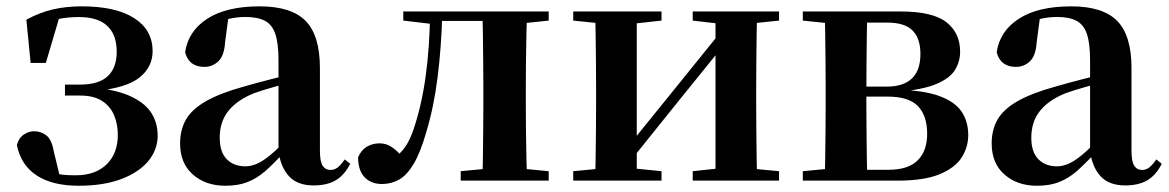

<svg xmlns="http://www.w3.org/2000/svg" viewBox="-20 -572 3702 608"><path d="M229.1 16.2Q146.7 16.2 96.8 -16Q46.8 -48.1 33.4 -112.4Q39.1 -134.9 55 -145.6Q70.9 -156.4 87.8 -156.4Q109.8 -156.4 126.8 -143.2Q143.7 -130.1 150.1 -93.6L171.7 -3.9L115 -34.8Q143.1 -24.4 165.1 -20.6Q187 -16.9 219.4 -16.9Q282.2 -16.9 317.6 -51.5Q353.1 -86.1 353.1 -145.1Q353.1 -178.6 341.3 -207Q329.5 -235.3 303.2 -252.4Q277 -269.4 233.9 -269.4H185.7V-304.1H233.1Q293.9 -304.1 322.2 -331.7Q350.4 -359.2 349.6 -411.2Q348.6 -464.1 318.6 -491Q288.6 -518 230.1 -518Q193.9 -518 166 -512Q138.1 -505.9 109.5 -491L169.3 -522L125.2 -372.8H77L63.5 -509.7Q105.4 -532.4 147.3 -542.2Q189.3 -551.9 238.9 -551.9Q346.5 -551.9 404.5 -514.9Q462.6 -477.8 463.3 -411.7Q464 -361.1 422.6 -327.2Q381.2 -293.2 280 -283.6L281.3 -294.5Q355.3 -286.1 398.6 -264.7Q441.9 -243.3 460.6 -212.2Q479.3 -181.1 479.3 -142.8Q479.3 -98 449.6 -62Q419.9 -26.1 363.8 -4.9Q307.7 16.2 229.1 16.2Z M693.6 16.2Q631.2 16.2 590.8 -19.4Q550.3 -54.9 550.3 -117.6Q550.3 -161.2 569 -193.6Q587.7 -226.1 632.1 -251.5Q676.6 -277 752.4 -297.9Q791.8 -309.4 841.4 -322Q891 -334.6 931 -344.4V-318.9Q891 -308.9 851 -297.6Q810.9 -286.4 784.1 -276.7Q730.3 -254.9 703.1 -220.6Q675.8 -186.4 675.8 -135.9Q675.8 -90.4 698.1 -67.9Q720.3 -45.3 757 -45.3Q773.3 -45.3 791.7 -52.6Q810.1 -59.9 834.4 -79.7Q858.8 -99.4 892.3 -135.5L907.8 -82.4H872.7Q843.6 -50.6 818.2 -28.7Q792.7 -6.8 763.4 4.7Q734 16.2 693.6 16.2ZM973.1 15.2Q921.6 15.2 894.9 -14.2Q868.2 -43.6 861.9 -94V-96.5V-381.4Q861.9 -434.7 851.8 -464.5Q841.7 -494.3 818.6 -506.3Q795.5 -518.3 757 -518.3Q731.4 -518.3 704.3 -512.2Q677.2 -506.1 640.8 -491.2L703.1 -516.3L692.9 -439.2Q690.3 -395.9 671.6 -378Q652.8 -360.2 627.3 -360.2Q578.1 -360.2 566.2 -406.5Q575.9 -473.5 636.4 -512.7Q696.9 -551.9 802.1 -551.9Q902.4 -551.9 947.7 -505.9Q993.1 -459.8 993.1 -356.2V-94.8Q993.1 -60.3 1001.8 -47Q1010.6 -33.8 1026.7 -33.8Q1038.3 -33.8 1048.3 -40.9Q1058.3 -48.1 1071.7 -67.2L1088.9 -53.4Q1071 -17.5 1043.2 -1.1Q1015.4 15.2 973.1 15.2Z M1189.8 10.7Q1155.5 10.7 1134.8 -10.6Q1114 -31.9 1114 -74Q1123.6 -96.8 1141.6 -107.4Q1159.7 -118.1 1182.2 -118.1Q1202.9 -118.1 1220.2 -106.6Q1237.5 -95.1 1256.3 -73V-60.3H1231.4V-73.7Q1251.4 -89.2 1265 -109.6Q1278.6 -129.9 1290.2 -164.2Q1315.5 -239.5 1328.1 -331.7Q1340.8 -423.8 1342 -535.7H1380.7Q1377.9 -422.3 1365.6 -326.4Q1353.3 -230.5 1330.1 -154.6Q1311.9 -90 1290.4 -53.8Q1268.9 -17.5 1244 -3.4Q1219 10.7 1189.8 10.7ZM1257.1 -506.8V-535.7H1360.9V-495.5H1353.1ZM1362.1 -505.7V-535.7H1551.2V-505.7ZM1438.9 0V-29.9L1547.2 -40.2H1610.3L1717.5 -29.9V0ZM1507.6 0Q1508.6 -25.5 1509.1 -67.4Q1509.6 -109.4 1510.1 -154.7Q1510.6 -200 1510.6 -234.8V-301.2Q1510.6 -335.7 1510.1 -381Q1509.6 -426.4 1509.1 -468.7Q1508.6 -511 1507.6 -535.7H1649.1Q1648.1 -511 1647.1 -468.7Q1646.1 -426.4 1645.6 -381Q1645.1 -335.7 1645.1 -301.2V-234.8Q1645.1 -200 1645.6 -154.7Q1646.1 -109.4 1647.1 -67.4Q1648.1 -25.5 1649.1 0ZM1577.8 -495.5V-535.7H1717.5V-506.8L1610.3 -495.5Z M1795.2 0V-29.9L1904 -40.2H1972.4L2074.8 -29.9V0ZM2173.6 0V-29.9L2270.5 -40.2H2338.3L2447 -29.9V0ZM1863.9 0Q1865.6 -25.5 1866.1 -67.4Q1866.6 -109.4 1867.1 -154.7Q1867.6 -200 1867.6 -234.8V-301.2Q1867.6 -335.7 1867.1 -381Q1866.6 -426.4 1866.1 -468.7Q1865.6 -511 1863.9 -535.7H1996.4V0ZM1967.7 -51.6 1919.4 -77.8H1944.4L2103.6 -274.4L2274 -485.4L2321.7 -460.9H2297.5L2133.2 -257.7ZM2245.8 0V-535.7H2377.6Q2376.6 -511 2376.1 -468.7Q2375.6 -426.4 2375.1 -381Q2374.6 -335.7 2374.6 -301.2V-234.8Q2374.6 -200 2375.1 -154.7Q2375.6 -109.4 2376.1 -67.4Q2376.6 -25.5 2377.6 0ZM1795.2 -506.8V-535.7H2074.8V-506.8L1972.7 -495.5H1905ZM2173.6 -506.8V-535.7H2447V-506.8L2338.5 -495.5H2270.8Z M2522.2 0V-29.9L2632 -40.2L2658.9 -34.4H2794.4Q2855.3 -34.4 2885.6 -63.8Q2916 -93.3 2916 -148.7Q2916 -205.2 2887 -235.7Q2858 -266.1 2791.1 -266.1H2658.9V-297.7H2786.9Q2894.7 -297.7 2894.7 -401Q2894.7 -449.9 2870.1 -475.1Q2845.5 -500.4 2789.9 -500.4H2658.9L2632 -495.5L2522.2 -506.8V-535.7H2831.1Q2934 -535.7 2977.2 -501.5Q3020.4 -467.3 3020.4 -408.4Q3020.4 -377.9 3004.7 -351.4Q2989 -324.9 2946.3 -306.5Q2903.6 -288.2 2821.8 -281L2823.3 -288Q2906.9 -285.7 2955.7 -267.5Q3004.6 -249.2 3025.3 -218.1Q3046.1 -186.9 3046.1 -144.2Q3046.1 -106.6 3025.7 -73.9Q3005.2 -41.2 2956.3 -20.6Q2907.3 0 2821.3 0ZM2590.9 0Q2592.6 -25.5 2593.1 -67.4Q2593.6 -109.4 2594.1 -154.7Q2594.6 -200 2594.6 -234.8V-301.2Q2594.6 -335.7 2594.1 -381Q2593.6 -426.4 2593.1 -468.7Q2592.6 -511 2590.9 -535.7H2726.5Q2725.5 -511 2725 -468.2Q2724.5 -425.4 2724 -376.5Q2723.5 -327.7 2723.5 -284.5V-234.8Q2723.5 -200 2724 -154.7Q2724.5 -109.4 2725 -67.4Q2725.5 -25.5 2726.5 0Z M3263.6 16.2Q3201.2 16.2 3160.8 -19.4Q3120.3 -54.9 3120.3 -117.6Q3120.3 -161.2 3139 -193.6Q3157.7 -226.1 3202.1 -251.5Q3246.6 -277 3322.4 -297.9Q3361.8 -309.4 3411.4 -322Q3461 -334.6 3501 -344.4V-318.9Q3461 -308.9 3421 -297.6Q3380.9 -286.4 3354.1 -276.7Q3300.3 -254.9 3273.1 -220.6Q3245.8 -186.4 3245.8 -135.9Q3245.8 -90.4 3268.1 -67.9Q3290.3 -45.3 3327 -45.3Q3343.3 -45.3 3361.7 -52.6Q3380.1 -59.9 3404.4 -79.7Q3428.8 -99.4 3462.3 -135.5L3477.8 -82.4H3442.7Q3413.6 -50.6 3388.2 -28.7Q3362.7 -6.8 3333.4 4.7Q3304 16.2 3263.6 16.2ZM3543.1 15.2Q3491.6 15.2 3464.9 -14.2Q3438.2 -43.6 3431.9 -94V-96.5V-381.4Q3431.9 -434.7 3421.8 -464.5Q3411.7 -494.3 3388.6 -506.3Q3365.5 -518.3 3327 -518.3Q3301.4 -518.3 3274.3 -512.2Q3247.2 -506.1 3210.8 -491.2L3273.1 -516.3L3262.9 -439.2Q3260.3 -395.9 3241.6 -378Q3222.8 -360.2 3197.3 -360.2Q3148.1 -360.2 3136.2 -406.5Q3145.9 -473.5 3206.4 -512.7Q3266.9 -551.9 3372.1 -551.9Q3472.4 -551.9 3517.7 -505.9Q3563.1 -459.8 3563.1 -356.2V-94.8Q3563.1 -60.3 3571.8 -47Q3580.6 -33.8 3596.7 -33.8Q3608.3 -33.8 3618.3 -40.9Q3628.3 -48.1 3641.7 -67.2L3658.9 -53.4Q3641 -17.5 3613.2 -1.1Q3585.4 15.2 3543.1 15.2Z"/></svg>

Font: Noto Serif TC
Style: Regular
Weight: 200
Designer: Ryoko NISHIZUKA 西塚涼子 (kana & ideographs); Frank Grießhammer (Latin, Greek & Cyrillic); Wenlong ZHANG 张文龙 (bopomofo); San
Foundry: Adobe
Version: Version 2.001;hotconv 1.1.0;makeotfexe 2.6.0